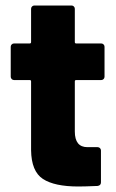

<svg xmlns="http://www.w3.org/2000/svg" viewBox="-20 -675 423 698"><path d="M348 -384H257Q252 -384 252 -379V-197Q252 -140 298 -140H335Q340 -140 343.5 -136.5Q347 -133 347 -128V-12Q347 -1 335 1Q287 3 265 3Q178 3 136 -24.5Q94 -52 93 -129V-379Q93 -384 88 -384H31Q26 -384 22.5 -387.5Q19 -391 19 -396V-505Q19 -510 22.5 -513.5Q26 -517 31 -517H88Q93 -517 93 -522V-643Q93 -648 96.5 -651.5Q100 -655 105 -655H240Q245 -655 248.5 -651.5Q252 -648 252 -643V-522Q252 -517 257 -517H348Q353 -517 356.5 -513.5Q360 -510 360 -505V-396Q360 -391 356.5 -387.5Q353 -384 348 -384Z"/></svg>

Font: BARLOWEXTRABOLD
Style: Regular
Weight: 800
Designer: Jeremy Tribby
Foundry: Tribby Type
Version: Version 1.422